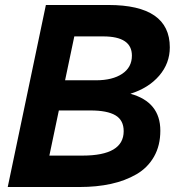

<svg xmlns="http://www.w3.org/2000/svg" viewBox="-20 -750 710 770"><path d="M415 -730Q661 -730 661 -560Q661 -496 618.5 -446.5Q576 -397 503 -374Q623 -341 623 -226Q623 -166 597.5 -121.5Q572 -77 527 -51Q482 -25 425 -12.5Q368 0 299 0H11L164 -730ZM178 -126H311Q476 -126 476 -224Q476 -268 443 -287.5Q410 -307 343 -307H216ZM241 -428H365Q431 -428 470 -454Q509 -480 509 -527Q509 -604 394 -604H278Z"/></svg>

Font: Nacelle Bold
Style: Italic
Weight: 700
Italic angle: -12°
Designer: Sora Sagano
Foundry: Sora Sagano
Version: Version 1.000;FEAKit 1.0